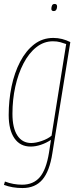

<svg xmlns="http://www.w3.org/2000/svg" viewBox="-20 -732 398 972"><path d="M0 204 5 187Q47 203 92 203Q149 203 181.5 165Q214 127 228 41L238 -24Q214 -8 187 1Q160 10 135 10Q82 10 53 -32Q24 -74 24 -150Q24 -224 38.5 -294Q53 -364 82 -419.5Q111 -475 153 -507.5Q195 -540 250 -540Q273 -540 294.5 -534.5Q316 -529 336 -519L245 44Q231 135 194.5 177.5Q158 220 94 220Q42 220 0 204ZM315 -509Q301 -514 285 -518.5Q269 -523 248 -523Q202 -523 164 -493Q126 -463 99 -411Q72 -359 57.5 -293.5Q43 -228 43 -156Q43 -84 68 -46Q93 -8 138 -8Q161 -8 191.5 -18.5Q222 -29 241 -45ZM252 -676Q240 -676 240 -687Q240 -697 243.5 -704.5Q247 -712 257 -712Q269 -712 269 -699Q269 -690 265 -683Q261 -676 252 -676Z"/></svg>

Font: Georama SemiCondensed Thin
Style: Italic
Weight: 100
Width: 4
Italic angle: -9°
Designer: Jean-Baptiste Levee
Foundry: Production Type
Version: Version 1.000